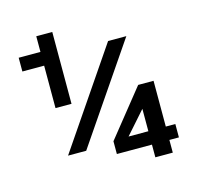

<svg xmlns="http://www.w3.org/2000/svg" viewBox="-111 -862 1033 1007"><g transform="rotate(-15 405.5 -358.5)"><path d="M610.4 29.3H705.1V-39.6H756.8V-112.3H705.1V-360.8H621.6L419.9 -108.9V-39.6H610.4ZM502.9 -112.3 610.4 -233.9V-112.3ZM171.4 -585.9V-355.5H258.3V-745.6H171.4V-660.6H53.2V-585.9ZM627.9 -624H528.8L170.4 -97.7H269Z"/></g></svg>

Font: Estedad ExtraBold
Style: Regular
Weight: 800
Designer: Amin Abedi
Version: Version 7.3